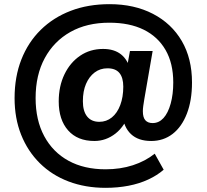

<svg xmlns="http://www.w3.org/2000/svg" viewBox="-20 -736 992 922"><path d="M487 166Q390 166 309.5 135.5Q229 105 171 47.5Q113 -10 81.5 -89Q50 -168 50 -265Q50 -367 82.5 -450Q115 -533 175.5 -592.5Q236 -652 319.5 -684Q403 -716 506 -716Q625 -716 714.5 -669.5Q804 -623 853 -539Q902 -455 902 -340Q902 -254 877.5 -190.5Q853 -127 809 -93Q765 -59 706 -59Q644 -59 609 -92Q574 -125 568 -185L606 -204Q581 -131 535 -95Q489 -59 433 -59Q352 -59 307 -110Q262 -161 262 -249Q262 -322 289.5 -379Q317 -436 365 -468.5Q413 -501 475 -501Q528 -501 561 -475Q594 -449 607 -397H587L604 -491H713L673 -260Q670 -242 668 -227.5Q666 -213 666 -202Q666 -172 678 -158.5Q690 -145 713 -145Q743 -145 765 -169Q787 -193 799.5 -238Q812 -283 812 -340Q812 -432 775 -496Q738 -560 670 -593.5Q602 -627 505 -627Q397 -627 318 -582.5Q239 -538 195 -457Q151 -376 151 -265Q151 -159 192.5 -82Q234 -5 309 36Q384 77 487 77Q558 77 618 57.5Q678 38 723 2L766 79Q735 106 692 126Q649 146 597 156Q545 166 487 166ZM457 -151Q491 -151 517 -172Q543 -193 557.5 -231.5Q572 -270 572 -320Q572 -363 553.5 -385.5Q535 -408 496 -408Q461 -408 434.5 -388Q408 -368 393 -333Q378 -298 378 -250Q378 -202 398.5 -176.5Q419 -151 457 -151Z"/></svg>

Font: Nunito Sans 12pt ExtraBold
Style: Regular
Weight: 800
Designer: Vernon Adams
Foundry: Vernon Adams
Version: Version 3.101;gftools[0.9.27]